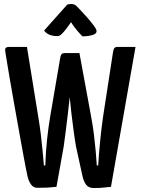

<svg xmlns="http://www.w3.org/2000/svg" viewBox="-20 -935 704 962"><path d="M448 7Q424 7 411.5 -9.5Q399 -26 393 -54L361 -200Q355 -234 349 -278.5Q343 -323 337.5 -369.5Q332 -416 328.5 -456Q325 -496 323 -520Q321 -544 321 -544L289 -642Q286 -657 292 -663Q298 -669 312 -669H378L436 -354Q445 -307 450.5 -262Q456 -217 459.5 -178Q463 -139 465 -106H472Q475 -158 481.5 -225.5Q488 -293 497 -354L546 -672Q548 -687 552.5 -693.5Q557 -700 571 -700H659L536 1Q516 3 503.5 4.5Q491 6 479.5 6.5Q468 7 448 7ZM166 6Q147 6 134.5 -12Q122 -30 117 -56Q108 -98 97 -158.5Q86 -219 73.5 -288.5Q61 -358 49 -425.5Q37 -493 27.5 -549Q18 -605 12.5 -639Q7 -673 7 -673Q4 -688 8 -694Q12 -700 29 -700H115L171 -354Q179 -307 184.5 -262Q190 -217 193.5 -177.5Q197 -138 200 -106H207Q209 -171 215.5 -233.5Q222 -296 232 -354L281 -641Q283 -656 287.5 -662.5Q292 -669 306 -669H351Q370 -669 372.5 -662Q375 -655 373 -642L338 -543Q338 -543 336 -518.5Q334 -494 330 -454.5Q326 -415 320.5 -369Q315 -323 309.5 -278.5Q304 -234 299 -200L263 1Q237 4 218 5Q199 6 166 6ZM393 -753Q393 -753 386.5 -759.5Q380 -766 371 -776.5Q362 -787 352.5 -799.5Q343 -812 336 -824Q336 -824 329 -814Q322 -804 311 -789.5Q300 -775 289 -764.5Q278 -754 270 -754Q246 -754 229 -760.5Q212 -767 201 -782L317 -912Q327 -915 337 -915Q345 -915 352.5 -912Q360 -909 366 -902Q366 -902 381 -886.5Q396 -871 415 -849.5Q434 -828 449 -808Q464 -788 464 -779Q464 -765 442 -759Q420 -753 393 -753Z"/></svg>

Font: Yanone Kaffeesatz ExtraLight SemiBold
Style: Regular
Weight: 600
Version: Version 2.003